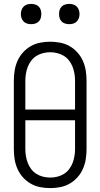

<svg xmlns="http://www.w3.org/2000/svg" viewBox="-20 -957 515 985"><path d="M238 8Q212 8 186 3Q160 -2 137.5 -15Q115 -28 97.5 -47.5Q80 -67 69.5 -91Q59 -115 55 -140.5Q51 -166 51 -192V-543Q51 -569 55 -594.5Q59 -620 69.5 -644Q80 -668 97.5 -687.5Q115 -707 137.5 -720Q160 -733 186 -738Q212 -743 238 -743Q263 -743 289 -738Q315 -733 337.5 -720Q360 -707 377.5 -687.5Q395 -668 405.5 -644Q416 -620 420 -594.5Q424 -569 424 -543V-192Q424 -166 420 -140.5Q416 -115 405.5 -91Q395 -67 377.5 -47.5Q360 -28 337.5 -15Q315 -2 289 3Q263 8 238 8ZM365 -395V-543Q365 -561 362 -579Q359 -597 352.5 -614Q346 -631 334.5 -646Q323 -661 307.5 -670.5Q292 -680 274 -684.5Q256 -689 238 -689Q219 -689 201 -684.5Q183 -680 167.5 -670.5Q152 -661 140.5 -646Q129 -631 122.5 -614Q116 -597 113 -579Q110 -561 110 -543V-395ZM238 -46Q256 -46 274 -50.5Q292 -55 307.5 -64.5Q323 -74 334.5 -89Q346 -104 352.5 -121Q359 -138 362 -156Q365 -174 365 -192V-340H110V-192Q110 -174 113 -156Q116 -138 122.5 -121Q129 -104 140.5 -89Q152 -74 167.5 -64.5Q183 -55 201 -50.5Q219 -46 238 -46ZM335 -833Q325 -833 314.5 -836Q304 -839 296.5 -846.5Q289 -854 286 -864Q283 -874 283 -885Q283 -896 286 -906Q289 -916 296.5 -923.5Q304 -931 314.5 -934Q325 -937 335 -937Q346 -937 356 -934Q366 -931 373.5 -923.5Q381 -916 384.5 -906Q388 -896 388 -885Q388 -874 384.5 -864Q381 -854 373.5 -846.5Q366 -839 356 -836Q346 -833 335 -833ZM140 -833Q129 -833 119 -836Q109 -839 101.5 -846.5Q94 -854 90.5 -864Q87 -874 87 -885Q87 -896 90.5 -906Q94 -916 101.5 -923.5Q109 -931 119 -934Q129 -937 140 -937Q150 -937 160.5 -934Q171 -931 178.5 -923.5Q186 -916 189 -906Q192 -896 192 -885Q192 -874 189 -864Q186 -854 178.5 -846.5Q171 -839 160.5 -836Q150 -833 140 -833Z"/></svg>

Font: Iosevka QP Light
Style: Regular
Weight: 300
Designer: Belleve Invis
Foundry: Belleve Invis
Version: Version 20.0.0; ttfautohint (v1.8.4)